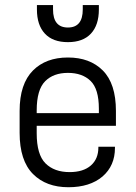

<svg xmlns="http://www.w3.org/2000/svg" viewBox="-20 -744 543 769"><path d="M127 -240.2V-210Q127 -125 162.1 -89.8Q197.3 -54.7 258.8 -54.7Q313.5 -54.7 343.8 -81.1Q374 -107.4 374 -153.3V-156.2H440.4V-151.4Q440.4 -80.1 390.6 -37.1Q339.8 5.9 253.9 5.9Q165 5.9 112.3 -46.9Q58.6 -100.6 58.6 -211.9V-299.8Q58.6 -408.2 112.3 -461.9Q164.1 -513.7 252 -513.7Q339.8 -513.7 391.6 -461.9Q444.3 -409.2 444.3 -299.8V-240.2ZM161.1 -418.9Q127 -384.8 127 -301.8V-291H376V-308.6Q376 -387.7 342.8 -419.9Q309.6 -452.1 252 -452.1Q194.3 -452.1 161.1 -418.9ZM252 -575.2Q191.4 -575.2 159.7 -609.4Q127.9 -643.6 127.9 -706.1V-723.6H192.4V-706.1Q192.4 -633.8 252 -633.8Q311.5 -633.8 311.5 -706.1V-723.6H376V-706.1Q376 -643.6 344.2 -609.4Q312.5 -575.2 252 -575.2Z"/></svg>

Font: DINish
Style: Regular
Weight: 400
Designer: Bert Driehuis
Foundry: Playbeing
Version: Version 3.008; git-95204e4c-release